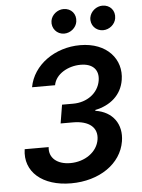

<svg xmlns="http://www.w3.org/2000/svg" viewBox="-62 -989 776 1048"><g transform="rotate(-5 326.0 -465.5)"><path d="M285.2 9.9C440 9.9 561.1 -72.4 581 -194.6C596.2 -286.9 545.8 -358.7 451 -372.9V-377.5C534.4 -394.5 595.9 -446.4 609 -528.4C627.1 -639.2 547.2 -737.2 398.8 -737.2C261 -737.2 139.9 -652.7 117.9 -531.2H244C254.6 -592.3 324.2 -630.3 392.4 -630.3C460.2 -630.3 492.9 -592.7 483.3 -535.5C471.9 -467.7 409.8 -422.2 333.8 -422.2H272.7L256 -320.7H323.2C413.7 -320.7 458.8 -279.5 449.2 -216.3C438.6 -147.7 370 -100.5 290.5 -100.5C218.4 -100.5 172.6 -139.2 179.7 -197.8H48.3C29.8 -74.6 128.6 9.9 285.2 9.9ZM255 -882.5C248.9 -842.3 278.4 -807.5 318.5 -807.5C354 -807.5 384.6 -834.5 389.6 -866.5C396.3 -908.4 368.3 -941.4 326 -941.4C293 -941.4 260.3 -916.2 255 -882.5ZM468 -882.5C461.3 -841.6 491.5 -807.5 531.6 -807.5C567.1 -807.5 597.7 -834.5 602.6 -866.5C609.4 -908.4 581.3 -941.4 539.1 -941.4C506 -941.4 474.1 -916.2 468 -882.5Z"/></g></svg>

Font: Margiela Sans Semi Bold
Style: Italic
Weight: 600
Italic angle: -9.39999°
Designer: Stefan Endress, Andreas Faust
Version: Version 1.100;FEAKit 1.0